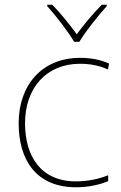

<svg xmlns="http://www.w3.org/2000/svg" viewBox="-20 -849 512 813"><path d="M294 -672H316C340 -713 395 -782 432 -823V-829H411C374 -792 333 -742 305 -704C277 -742 238 -792 201 -829H180V-823C217 -782 270 -713 294 -672ZM302 -56C357 -56 405 -68 438 -82V-107C399 -91 350 -81 302 -81C150 -81 86 -191 86 -327C86 -475 175 -579 319 -579C357 -579 397 -573 437 -555L442 -580C405 -596 367 -604 319 -604C157 -604 59 -488 59 -327C59 -172 133 -56 302 -56Z"/></svg>

Font: Noto Sans Malayalam UI Thin
Style: Regular
Weight: 100
Designer: Jelle Bosma - Monotype Design Team
Foundry: Monotype Imaging Inc.
Version: Version 2.104